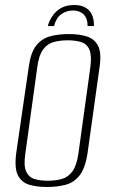

<svg xmlns="http://www.w3.org/2000/svg" viewBox="-20 -735 450 767"><path d="M276 -715Q302 -715 318 -706.5Q334 -698 342 -685.5Q350 -673 353 -658.5Q356 -644 355 -631H330Q330 -662 314 -677.5Q298 -693 272 -693Q245 -693 224.5 -678Q204 -663 196 -631H171Q176 -650 188 -669Q200 -688 221.5 -701.5Q243 -715 276 -715ZM167 12Q126 12 95.5 2.5Q65 -7 51 -36Q37 -65 45 -125L95 -469Q103 -526 125 -553.5Q147 -581 180.5 -590Q214 -599 255 -599Q296 -599 326.5 -589.5Q357 -580 371.5 -552.5Q386 -525 378 -469L330 -125Q321 -64 298.5 -35Q276 -6 242.5 3Q209 12 167 12ZM171 -13Q202 -13 227 -20Q252 -27 269 -50Q286 -73 293 -120L341 -467Q347 -514 337 -537Q327 -560 304 -567Q281 -574 251 -574Q219 -574 194 -567Q169 -560 152 -537Q135 -514 129 -467L81 -120Q74 -73 84.5 -50Q95 -27 117.5 -20Q140 -13 171 -13Z"/></svg>

Font: Alumni Sans Thin ExtraLight
Style: Italic
Weight: 250
Italic angle: -8°
Version: Version 1.016